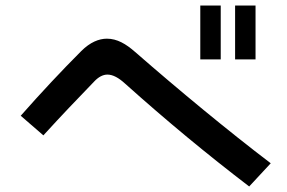

<svg xmlns="http://www.w3.org/2000/svg" viewBox="-20 -725 1040 695"><path d="M55 -306 137 -235C211 -316 248 -354 321 -430C337 -447 353 -455 369 -455C389 -455 410 -443 432 -423C585 -286 729 -167 882 -50L960 -134C806 -251 626 -400 469 -537C436 -566 404 -585 367 -585C338 -585 306 -572 274 -540C204 -470 130 -391 55 -306ZM705 -510H779V-705H705ZM831 -510H905V-705H831Z"/></svg>

Font: KT Kiyosuna Sans Bold
Style: Regular
Weight: 700
Designer: [Zen Kaku Gothic] Yoshimichi Ohira
Version: Version 1.010;Glyphs 3.1.2 (3151)